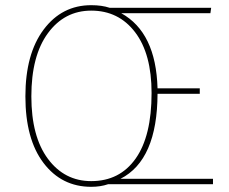

<svg xmlns="http://www.w3.org/2000/svg" viewBox="-20 -711 885 741"><path d="M802 -21V0H397Q368 10 332 10Q218 10 148 -82Q78 -174 78 -339Q78 -503 148.5 -597Q219 -691 332 -691Q373 -691 403 -681H795L792 -660H448Q582 -586 588 -370H751V-349H588Q587 -93 445 -21ZM101 -339Q101 -184 165 -98Q229 -12 332 -12Q442 -12 503.5 -99Q565 -186 565 -352Q565 -503 501.5 -586.5Q438 -670 332 -670Q229 -670 165 -583Q101 -496 101 -339Z"/></svg>

Font: FiraGO Thin
Style: Regular
Weight: 100
Designer: bBox Type
Foundry: bBox Type GmbH
Version: Version 1.001;PS 001.001;hotconv 1.0.88;makeotf.lib2.5.64775